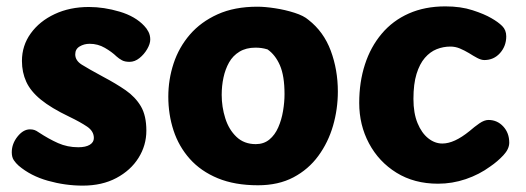

<svg xmlns="http://www.w3.org/2000/svg" viewBox="-20 -574 1648 602"><path d="M432.3 -492.8Q440.1 -484.8 445.6 -474.1Q451.1 -463.3 451.1 -450.1Q451.1 -436.6 441.5 -420.1Q431.9 -403.6 417.2 -391.8Q402.6 -380.1 386.1 -380.1Q371.4 -380.1 362.3 -385.1Q353.1 -390.1 345.3 -397.1Q330.7 -411.3 308.7 -424Q286.8 -436.7 261.1 -436.7Q243.7 -436.7 229.8 -428.4Q215.9 -420.2 215.9 -403.6Q215.9 -384.2 236.4 -371.3Q256.9 -358.4 303.7 -333.1Q343.3 -312.2 373.9 -291.1Q404.4 -269.9 421.7 -240.7Q438.9 -211.4 438.9 -164.4Q438.9 -118.2 414.3 -79Q389.8 -39.8 344.9 -15.9Q300.1 8 239.4 8Q184.4 8 130.4 -7.2Q76.4 -22.3 38.4 -54.6Q29.9 -62.1 23.4 -71.6Q16.9 -81 16.9 -96.6Q16.9 -123.1 34.9 -145.8Q53 -168.4 73.9 -168.4Q82 -168.4 87.9 -166.4Q93.8 -164.4 100.8 -159.4Q132.8 -138.3 162.1 -125.3Q191.4 -112.3 225.4 -112.3Q248.7 -112.3 261.5 -120.1Q274.3 -127.9 274.3 -141.3Q274.3 -162.6 253.1 -177Q231.8 -191.4 197.1 -208.1Q140.2 -235.3 108 -261.7Q75.8 -288 62.3 -317.7Q48.8 -347.3 48.8 -382.9Q48.8 -431.1 76.4 -469.3Q104 -507.6 151.4 -529.8Q198.8 -552.1 258.8 -552.1Q305.8 -552.1 355 -537.5Q404.2 -522.9 432.3 -492.8Z M786.9 -553Q810.7 -553 842.6 -548.1Q874.6 -543.2 903.5 -533.9Q932.4 -524.7 947.2 -511.7Q994.8 -474.7 1017.1 -414.9Q1039.3 -355.1 1039.3 -287Q1039.3 -232 1024.2 -179.7Q1009 -127.4 978.1 -85.2Q947.2 -42.9 900.1 -18Q852.9 6.9 788.9 6.9Q716.1 6.9 662.9 -15.1Q609.7 -37.1 575.1 -75.9Q540.6 -114.7 524.1 -164.9Q507.7 -215.2 507.7 -271Q507.7 -324.6 524.3 -375.1Q541 -425.7 575.4 -465.6Q609.8 -505.4 662.4 -529.2Q715.1 -553 786.9 -553ZM675.1 -276.4Q675.1 -238.9 686.3 -203.3Q697.4 -167.8 721.4 -144.9Q745.3 -122.1 782 -122.1Q807 -122.1 824.6 -136.5Q842.1 -150.9 852.4 -174.6Q862.8 -198.2 867.4 -225.8Q872.1 -253.4 872.1 -278.9Q872.1 -336 857.7 -369.2Q843.2 -402.3 818.8 -419.1Q808.1 -422.3 799.5 -423.4Q790.9 -424.6 781 -424.6Q751.7 -424.6 730.9 -412Q710.1 -399.4 698.2 -378.2Q686.3 -357 680.7 -330.8Q675.1 -304.7 675.1 -276.4Z M1520.9 -516.9Q1541.9 -505 1554.6 -492.4Q1567.3 -479.8 1567.3 -460Q1567.3 -429.6 1547.8 -407.6Q1528.3 -385.7 1498.4 -385.7Q1489 -385.7 1476.5 -392.2Q1464 -398.8 1450.6 -407.4Q1436 -416.1 1421.7 -422.1Q1407.4 -428 1392.4 -428Q1369.8 -428 1349.2 -419.8Q1328.6 -411.6 1312.1 -392.6Q1295.7 -373.6 1286 -342.2Q1276.3 -310.9 1276.3 -263.9Q1276.3 -219.1 1289.2 -187.9Q1302 -156.8 1322.7 -140.4Q1343.3 -124 1366.9 -124Q1385.6 -124 1406.8 -133.7Q1428 -143.4 1452.6 -163.4Q1467.3 -176.2 1482.9 -187.1Q1498.6 -197.9 1511.6 -197.9Q1538.9 -197.9 1557.8 -177.6Q1576.7 -157.2 1576.7 -126.8Q1576.7 -106.8 1558.3 -87.2Q1540 -67.6 1517 -51.9Q1483 -26.9 1440.5 -12.4Q1398 2 1353.4 2Q1278.8 2 1223.2 -32.4Q1167.7 -66.8 1137 -124.4Q1106.3 -182 1106.3 -251.1Q1106.3 -316.7 1124.2 -371.8Q1142 -426.9 1176.7 -468.1Q1211.3 -509.3 1261.8 -531.7Q1312.2 -554 1376.4 -554Q1424.8 -554 1461.8 -541.9Q1498.9 -529.9 1520.9 -516.9Z"/></svg>

Font: Playpen Sans Arabic
Style: Regular
Weight: 400
Designer: Azza Alameddine, Laura Meseguer, Veronika Burian, José Scaglione
Foundry: TypeTogether
Version: Version 2.000